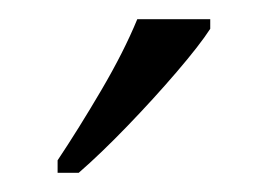

<svg xmlns="http://www.w3.org/2000/svg" viewBox="-20 -786 279 200"><path d="M40 -619Q62 -652 85.5 -692Q109 -732 123 -766H199V-756Q188 -739 164 -711Q140 -683 112.5 -654.5Q85 -626 62 -606H40Z"/></svg>

Font: Noto Serif Lao SemiCondensed Light
Style: Regular
Weight: 300
Width: 4
Designer: Monotype Design Team
Foundry: Monotype Imaging Inc.
Version: Version 2.003; ttfautohint (v1.8.4.7-5d5b)